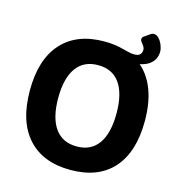

<svg xmlns="http://www.w3.org/2000/svg" viewBox="-119 -921 968 1034"><g transform="rotate(15 365.5 -404.0)"><path d="M366 8Q212 8 128.5 -84.5Q45 -177 45 -350Q45 -523 128.5 -615.5Q212 -708 366 -708Q424 -708 474 -694Q491 -690 506.5 -686Q522 -682 537 -682Q559 -682 569 -691.5Q579 -701 579 -718Q579 -729 572.5 -738.5Q566 -748 559.5 -756Q553 -764 553 -770Q553 -782 564 -789L596 -811Q602 -816 612 -816Q628 -816 641 -801.5Q654 -787 661.5 -767.5Q669 -748 669 -733Q669 -687 632 -660Q595 -633 514 -634L548 -662Q615 -621 650.5 -542Q686 -463 686 -350Q686 -177 603.5 -84.5Q521 8 366 8ZM366 -123Q446 -123 487 -181.5Q528 -240 528 -350Q528 -460 487 -518Q446 -576 366 -576Q286 -576 244.5 -518Q203 -460 203 -350Q203 -240 244.5 -181.5Q286 -123 366 -123Z"/></g></svg>

Font: Asap
Style: Regular
Weight: 400
Designer: Pablo Cosgaya
Foundry: Omnibus-Type
Version: Version 3.001